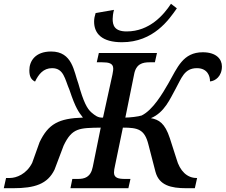

<svg xmlns="http://www.w3.org/2000/svg" viewBox="-51 -994 1192 1014"><path d="M593 -771C760 -771 842 -891 883 -950L852 -974C814 -916 739 -828 618 -828C553 -828 544 -861 544 -894C544 -905 546 -924 551 -942L454 -925C449 -909 446 -896 446 -880C446 -816 488 -771 593 -771ZM-31 0H18C133 0 200 -22 237 -98L285 -225C330 -320 369 -318 481 -320L439 -113C428 -57 395 -49 360 -49H331L321 0H627L638 -49H609C575 -49 551 -54 551 -83C551 -92 553 -105 557 -122L598 -320C678 -320 713 -311 733 -230L770 -87C789 -15 852 0 933 0H978L990 -54H987C938 -54 899 -90 881 -155L846 -264C820 -344 788 -362 746 -370C818 -400 847 -472 876 -524C907 -579 921 -634 989 -634C1045 -634 1059 -591 1058 -564C1086 -566 1121 -591 1121 -643C1121 -682 1091 -718 1020 -718C915 -718 886 -637 839 -555C807 -499 756 -413 697 -384C679 -378 633 -373 611 -373L657 -600C667 -657 702 -665 739 -665H767L778 -714H471L460 -665H489C523 -665 547 -660 547 -632C547 -629 547 -619 543 -601L493 -373C467 -371 451 -384 432 -400C409 -420 390 -455 363 -552C339 -616 332 -722 219 -722C135 -722 104 -671 104 -623C104 -592 112 -574 134 -563C153 -602 178 -634 224 -634C286 -634 291 -577 316 -519C349 -420 365 -402 387 -373C258 -369 204 -339 158 -243L119 -134C89 -74 35 -54 1 -54H-19Z"/></svg>

Font: Noto Serif Semi
Style: Italic
Weight: 600
Italic angle: -12°
Designer: Monotype Design Team
Foundry: Monotype Imaging Inc.
Version: Version 1.901